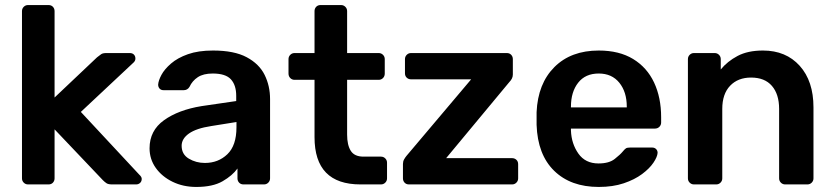

<svg xmlns="http://www.w3.org/2000/svg" viewBox="-20 -730 3301 760"><path d="M91 0Q81 0 74 -7Q67 -14 67 -24V-686Q67 -696 74 -703Q81 -710 91 -710H172Q183 -710 189.5 -703Q196 -696 196 -686V-344L364 -503Q374 -511 380.5 -515.5Q387 -520 401 -520H494Q504 -520 510 -514Q516 -508 516 -498Q516 -488 506 -480L300 -287L531 -39Q541 -30 541 -22Q541 -12 534.5 -6Q528 0 519 0H424Q409 0 402 -4.5Q395 -9 387 -17L196 -218V-24Q196 -14 189.5 -7Q183 0 172 0Z M757 10Q705 10 663 -10.5Q621 -31 596.5 -65.5Q572 -100 572 -143Q572 -213 629 -254Q686 -295 778 -310L915 -330V-351Q915 -393 894 -416Q873 -439 822 -439Q785 -439 763 -424.5Q741 -410 730 -386Q722 -373 707 -373H628Q617 -373 611.5 -379.5Q606 -386 606 -395Q607 -411 619 -433.5Q631 -456 657 -478.5Q683 -501 724 -515.5Q765 -530 823 -530Q907 -530 956.5 -503.5Q1006 -477 1027.5 -433.5Q1049 -390 1049 -338V-24Q1049 -14 1042 -7Q1035 0 1025 0H944Q933 0 926.5 -7Q920 -14 920 -24V-63Q900 -35 861 -12.5Q822 10 757 10ZM791 -85Q844 -85 880 -119.5Q916 -154 916 -226V-247L816 -231Q757 -222 728 -201.5Q699 -181 699 -153Q699 -119 727.5 -102Q756 -85 791 -85Z M1407 0Q1225 0 1225 -187V-414H1146Q1136 -414 1129 -421Q1122 -428 1122 -439V-496Q1122 -506 1129 -513Q1136 -520 1146 -520H1225V-686Q1225 -696 1231.5 -703Q1238 -710 1249 -710H1330Q1340 -710 1347 -703Q1354 -696 1354 -686V-520H1479Q1489 -520 1496 -513Q1503 -506 1503 -496V-439Q1503 -428 1496 -421Q1489 -414 1479 -414H1354V-197Q1354 -156 1368.5 -133Q1383 -110 1419 -110H1488Q1498 -110 1505 -103Q1512 -96 1512 -86V-24Q1512 -14 1505 -7Q1498 0 1488 0Z M1599 0Q1588 0 1581.5 -7Q1575 -14 1575 -24V-81Q1575 -91 1579.5 -99Q1584 -107 1589 -113L1845 -416H1607Q1597 -416 1590 -422.5Q1583 -429 1583 -440V-496Q1583 -506 1590 -513Q1597 -520 1607 -520H1986Q1997 -520 2003.5 -513Q2010 -506 2010 -496V-435Q2010 -426 2006 -418.5Q2002 -411 1996 -405L1746 -104H2007Q2017 -104 2024 -97.5Q2031 -91 2031 -80V-24Q2031 -14 2024 -7Q2017 0 2007 0Z M2350 10Q2239 10 2173.5 -54Q2108 -118 2104 -236Q2104 -245 2104 -261Q2104 -277 2104 -286Q2109 -399 2174.5 -464.5Q2240 -530 2350 -530Q2431 -530 2486 -496.5Q2541 -463 2569 -403.5Q2597 -344 2597 -266V-245Q2597 -235 2590 -228Q2583 -221 2572 -221H2240V-213Q2242 -161 2269.5 -122Q2297 -83 2349 -83Q2391 -83 2413.5 -101Q2436 -119 2444 -129Q2453 -140 2458 -143Q2463 -146 2475 -146H2561Q2571 -146 2577 -140Q2583 -134 2583 -125Q2582 -109 2566.5 -86Q2551 -63 2521.5 -41Q2492 -19 2449 -4.5Q2406 10 2350 10ZM2240 -305H2461V-308Q2461 -366 2431.5 -402.5Q2402 -439 2350 -439Q2297 -439 2268.5 -402.5Q2240 -366 2240 -308Z M2727 0Q2717 0 2710 -7Q2703 -14 2703 -24V-496Q2703 -506 2710 -513Q2717 -520 2727 -520H2809Q2819 -520 2826 -513Q2833 -506 2833 -496V-455Q2859 -487 2899.5 -508.5Q2940 -530 3000 -530Q3091 -530 3145.5 -469.5Q3200 -409 3200 -305V-24Q3200 -14 3193 -7Q3186 0 3176 0H3088Q3078 0 3071 -7Q3064 -14 3064 -24V-299Q3064 -357 3035.5 -390Q3007 -423 2953 -423Q2901 -423 2870 -390.5Q2839 -358 2839 -299V-24Q2839 -14 2832 -7Q2825 0 2815 0Z"/></svg>

Font: Rubik Medium
Style: Regular
Weight: 500
Designer: Hubert and Fischer
Foundry: Hubert and Fischer
Version: Version 2.300; ttfautohint (v1.8.4.7-5d5b);gftools[0.9.30]